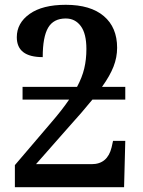

<svg xmlns="http://www.w3.org/2000/svg" viewBox="-20 -780 597 800"><path d="M42 -92 193 -269Q238 -321 268 -365H74V-418H301Q322 -457 331 -494.5Q340 -532 340 -576Q340 -640 316.5 -671.5Q293 -703 254 -703Q203 -703 180.5 -664.5Q158 -626 158 -542Q50 -542 50 -625Q50 -684 103.5 -722Q157 -760 254 -760Q357 -760 412.5 -713Q468 -666 468 -581Q468 -541 453 -502.5Q438 -464 405 -418H502V-365H365Q328 -319 256 -239L130 -96H362Q428 -96 445 -166L451 -193H502L497 0H42Z"/></svg>

Font: Noto Serif SemiBold
Style: Regular
Weight: 600
Designer: Monotype Design Team
Foundry: Monotype Imaging Inc.
Version: Version 1.001